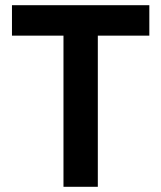

<svg xmlns="http://www.w3.org/2000/svg" viewBox="-20 -718 620 738"><path d="M554 -581V-698H26V-581H224V0H356V-581Z"/></svg>

Font: IBM Plex Thai SemiBold
Style: Regular
Weight: 600
Designer: Mike Abbink, Paul van der Laan, Pieter van Rosmalen, Ben Mitchell, Mark Frömberg
Foundry: Bold Monday
Version: Version 1.0